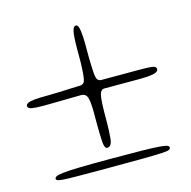

<svg xmlns="http://www.w3.org/2000/svg" viewBox="-84 -687 690 694"><g transform="rotate(-15 261.0 -340.0)"><path d="M228.5 -76.5Q167 -76.5 130 -76.8Q93 -77 74.8 -78Q56.5 -79 50.5 -81.5Q44.5 -84 44.5 -88Q44.5 -93 51.2 -96.5Q58 -100 78.8 -102.2Q99.5 -104.5 140.8 -105.5Q182 -106.5 251 -106.5Q330 -106.5 375 -105.8Q420 -105 440.8 -103Q461.5 -101 467 -98Q472.5 -95 472.5 -90.5Q472.5 -86 467 -83Q461.5 -80 439 -78.8Q416.5 -77.5 366.8 -77Q317 -76.5 228.5 -76.5ZM254 -148Q243.5 -148 241.8 -175Q240 -202 240 -243Q240 -254.5 240 -264.2Q240 -274 240 -282.8Q240 -291.5 239.8 -299Q239.5 -306.5 239 -312.5Q238 -329.5 235 -339Q232 -348.5 226.2 -352.5Q220.5 -356.5 210.5 -356.5Q205 -356.5 187 -356.2Q169 -356 146.2 -355.5Q123.5 -355 102.2 -354.8Q81 -354.5 68.5 -354.5Q43.5 -354.5 28 -357Q12.5 -359.5 12.5 -369Q12.5 -375.5 20.5 -379.2Q28.5 -383 46 -384.8Q63.5 -386.5 92.5 -386.5Q114 -386.5 139 -387.5Q164 -388.5 185.2 -389.5Q206.5 -390.5 215.5 -390.5Q226 -390.5 231.5 -397.2Q237 -404 239 -432Q239.5 -439 240 -447.8Q240.5 -456.5 240.8 -467.2Q241 -478 241 -490.8Q241 -503.5 241 -518.5Q241 -567.5 245 -586Q249 -604.5 258 -604.5Q268 -604.5 271 -580.8Q274 -557 274 -533.5Q274 -517 274 -503Q274 -489 274.2 -477Q274.5 -465 274.8 -455.2Q275 -445.5 275.5 -437.5Q276.5 -406.5 281.5 -398.5Q286.5 -390.5 296.5 -390.5Q301 -390.5 319.5 -390.5Q338 -390.5 362 -390.5Q386 -390.5 408.8 -390.5Q431.5 -390.5 444 -390.5Q469 -390.5 485.2 -388.8Q501.5 -387 501.5 -376.5Q501.5 -365.5 482.2 -361.8Q463 -358 434 -358Q412.5 -358 384.5 -358Q356.5 -358 332.8 -358Q309 -358 299 -358Q289 -358 284.2 -348Q279.5 -338 278 -313Q277.5 -307 277.2 -300Q277 -293 276.8 -284.8Q276.5 -276.5 276.5 -267.5Q276.5 -258.5 276.5 -248Q276.5 -205 273.5 -176.5Q270.5 -148 254 -148Z"/></g></svg>

Font: Gluten Thin Thin
Style: Regular
Weight: 250
Version: Version 1.300